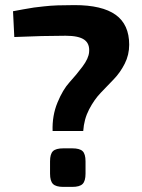

<svg xmlns="http://www.w3.org/2000/svg" viewBox="-20 -732 556 752"><path d="M36 -587 31 -688Q42 -690 71.5 -695.5Q101 -701 113 -702.5Q125 -704 151.5 -707Q178 -710 206 -711Q234 -712 272 -712Q380 -712 433 -674Q486 -636 486 -557Q486 -517 468.5 -482.5Q451 -448 426 -422Q401 -396 375 -369Q349 -342 329 -303.5Q309 -265 306 -219H186Q184 -279 205 -330Q226 -381 252.5 -410Q279 -439 303 -471Q327 -503 329 -528Q332 -561 310 -576.5Q288 -592 237 -592Q149 -592 36 -587ZM228 -151H263Q292 -151 303.5 -140Q315 -129 315 -100V-52Q315 -23 303.5 -11.5Q292 0 263 0H228Q199 0 187.5 -11.5Q176 -23 176 -52V-100Q176 -129 187.5 -140Q199 -151 228 -151Z"/></svg>

Font: Exo 2.0
Style: Bold
Weight: 700
Designer: Natanael Gama
Version: Version 1.001;PS 001.001;hotconv 1.0.70;makeotf.lib2.5.58329